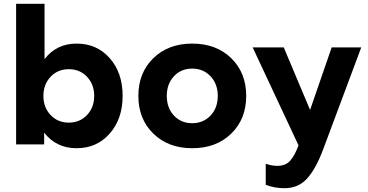

<svg xmlns="http://www.w3.org/2000/svg" viewBox="-20 -762 1943 1013"><path d="M65 -742H215V-450Q278 -532 384 -532Q491 -532 559 -455Q627 -378 627 -256Q627 -135 559 -57.5Q491 20 384 20Q277 20 213 -62V0H65ZM477 -256Q477 -317 439 -357Q401 -397 343 -397Q285 -397 247 -357Q209 -317 209 -256Q209 -195 247 -155Q285 -115 343 -115Q401 -115 439 -155Q477 -195 477 -256Z M1279 -256Q1279 -134 1200 -57Q1121 20 994 20Q868 20 789 -57Q710 -134 710 -256Q710 -378 789 -455Q868 -532 994 -532Q1121 -532 1200 -455Q1279 -378 1279 -256ZM1129 -256Q1129 -319 1091 -359.5Q1053 -400 994 -400Q935 -400 897.5 -359.5Q860 -319 860 -256Q860 -193 897.5 -152.5Q935 -112 994 -112Q1053 -112 1091 -152.5Q1129 -193 1129 -256Z M1382 213V102Q1413 113 1443 113Q1487 113 1511 86Q1535 59 1555 5L1313 -512H1477L1616 -182L1730 -512H1886L1688 18Q1649 125 1602 178Q1555 231 1481 231Q1428 231 1382 213Z"/></svg>

Font: Metropolitano
Style: Bold
Weight: 700
Designer: Fonts by Alex Slobzheninov & Chris M. Simpson / Changes by Cristiano Sobral
Foundry: Fonts by Alex Slobzheninov & Chris M. Simpson / Changes by Cristiano Sobral
Version: Version 1.00;August 30, 2020;FontCreator 13.0.0.2681 64-bit